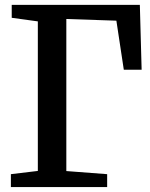

<svg xmlns="http://www.w3.org/2000/svg" viewBox="-20 -763 613 783"><path d="M417 -52.7V0H24.4V-52.7L134.3 -65.9V-675.8L27.8 -690.4V-743.2H550.3L557.6 -478.5H484.9L454.6 -678.7L250.5 -685.5V-65.4Z"/></svg>

Font: Merriweather
Style: Regular
Weight: 400
Designer: Eben Sorkin
Foundry: Eben Sorkin
Version: Version 1.584; ttfautohint (v1.8.1)